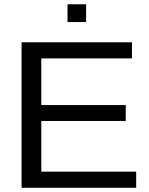

<svg xmlns="http://www.w3.org/2000/svg" viewBox="-20 -888 707 908"><path d="M82 0H624V-76.2H175.3V-315.9H574.7V-391.1H175.3V-611.8H604V-688H82ZM299.3 -783.7H387.2V-867.7H299.3Z"/></svg>

Font: Arimo
Style: Regular
Weight: 400
Designer: Steve Matteson
Foundry: Monotype Imaging Inc.
Version: Version 1.32